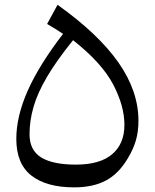

<svg xmlns="http://www.w3.org/2000/svg" viewBox="-20 -786 657 816"><path d="M568.4 -272.5Q568.4 -226.6 557.4 -189Q546.4 -151.4 523.9 -114.3Q484.9 -47.9 430.2 -18.8Q375.5 10.3 295.4 10.3Q177.7 10.3 113.5 -39.8Q49.3 -89.8 49.3 -195.8Q49.3 -290.5 97.4 -399.7Q145.5 -508.8 248 -642.1Q217.3 -662.6 180.2 -684.1L224.6 -765.6Q398.4 -641.6 483.4 -520.3Q568.4 -398.9 568.4 -272.5ZM290.5 -615.2Q220.7 -528.8 180.2 -460Q139.6 -391.1 122.6 -332Q105.5 -272.9 105.5 -215.3Q105.5 -147.5 155 -116.9Q204.6 -86.4 302.2 -86.4Q404.8 -86.4 456.8 -130.6Q508.8 -174.8 508.8 -255.4Q508.8 -335.9 460.7 -427.5Q412.6 -519 290.5 -615.2Z"/></svg>

Font: Pinar-DS2-FD Regular
Style: Regular
Weight: 400
Designer: Amin Abedi
Version: Version 2.000